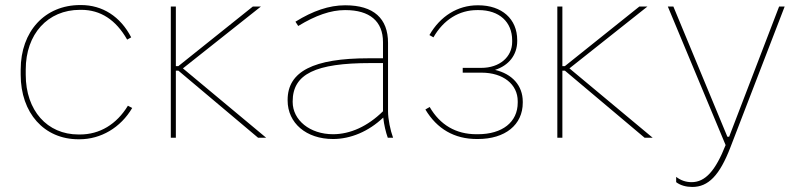

<svg xmlns="http://www.w3.org/2000/svg" viewBox="-20 -546 3160 761"><path d="M291 6H295C380 6 458 -40 504 -118L487 -127C442 -53 375 -13 297 -13H291C167 -13 82 -108 82 -250V-270C82 -411 169 -507 297 -507H302C378 -507 439 -468 484 -389L500 -398C457 -481 386 -526 301 -526H298C158 -526 62 -422 62 -270V-250C62 -98 155 6 291 6Z M657 0H677V-266H687L1003 0H1035L705 -275L1014 -520H982L687 -284H677V-520H657Z M1300 5C1370 5 1441 -25 1499 -80C1502 -52 1509 -22 1517 0H1538C1527 -30 1518 -74 1518 -105V-376C1518 -473 1461 -525 1349 -525H1347C1285 -525 1220 -503 1151 -460L1162 -443C1231 -485 1291 -506 1347 -506H1349C1445 -506 1498 -462 1498 -379V-315H1441C1223 -315 1120 -263 1120 -150V-148C1120 -58 1194 5 1300 5ZM1300 -14C1208 -14 1140 -70 1140 -142V-144C1140 -253 1231 -296 1448 -296H1498V-105C1437 -45 1368 -14 1300 -14Z M1870 5H1874C1982 5 2052 -51 2052 -139V-143C2052 -207 2010 -253 1942 -269C1996 -286 2030 -328 2030 -383V-387C2030 -471 1969 -525 1876 -525H1873C1794 -525 1725 -482 1682 -407L1698 -398C1738 -468 1800 -506 1871 -506H1877C1959 -506 2010 -459 2010 -386V-380C2010 -320 1960 -277 1888 -277H1814V-258H1889C1974 -258 2032 -212 2032 -145V-139C2032 -62 1971 -14 1874 -14H1868C1787 -14 1724 -51 1683 -122L1666 -112C1712 -35 1781 5 1870 5Z M2189 0H2209V-266H2219L2535 0H2567L2237 -275L2546 -520H2514L2219 -284H2209V-520H2189Z M2724 195C2787 195 2832 150 2875 38L3090 -520H3068L2870 -4H2863L2649 -520H2627L2856 29C2816 130 2776 176 2721 176C2699 176 2678 169 2660 155V176C2677 189 2700 195 2724 195Z"/></svg>

Font: Fixel Text Thin
Style: Regular
Weight: 100
Width: 4
Designer: AlfaBravo + MacPaw
Foundry: Kyrylo Tkachov, Marchela Mozhyna, Serhii Makarenko, Maria Weinstein, Zakhar Kryvoshyya
Version: Version 1.211